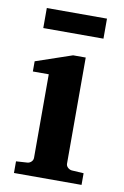

<svg xmlns="http://www.w3.org/2000/svg" viewBox="-79 -714 490 761"><g transform="rotate(10 166.5 -333.5)"><path d="M32.2 0V-46.9L78.1 -49.8Q86.9 -50.8 93.5 -57.4Q100.1 -64 100.1 -73.2V-409.2H36.1V-450.2L182.1 -500H232.9V-73.2Q232.9 -64 240 -57.4Q247.1 -50.8 255.9 -49.8L304.2 -46.9V0ZM46.9 -585.9V-666.5H289.1V-585.9Z"/></g></svg>

Font: Charis SIL Eur
Style: Bold
Weight: 700
Foundry: SIL International
Version: Version 5.000